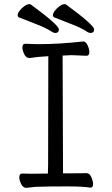

<svg xmlns="http://www.w3.org/2000/svg" viewBox="-20 -900 540 926"><path d="M107 6Q91 6 82 -12.5Q73 -31 73 -45Q73 -63 88 -63L128 -62L211 -63L212 -107L213 -629Q158 -626 122 -620Q106 -620 97 -638.5Q88 -657 88 -671Q88 -689 103 -689Q110 -689 128.5 -688Q147 -687 167 -687Q264 -687 381 -700Q394 -700 402.5 -681.5Q411 -663 411 -649Q411 -631 397 -631Q340 -634 325 -634L282 -632Q283 -152 284 -64Q384 -64 397 -65Q412 -65 420.5 -45.5Q429 -26 429 -12Q429 5 416 5Q381 -1 304 -1Q209 -1 153 1ZM416 -741Q411 -741 403 -745Q373 -765 330 -781.5Q287 -798 242 -816Q235 -820 235 -826Q235 -835 244 -847.5Q253 -860 267 -870Q281 -880 291 -880Q297 -880 299 -878Q434 -779 434 -758Q434 -741 416 -741ZM246 -741Q241 -741 233 -745Q203 -765 160 -781.5Q117 -798 72 -816Q65 -820 65 -826Q65 -835 74 -847.5Q83 -860 97 -870Q111 -880 121 -880Q127 -880 129 -878Q264 -779 264 -758Q264 -741 246 -741Z"/></svg>

Font: Moon Stars Kai HW
Style: Regular
Weight: 400
Designer: GuiWonder
Version: Version 1.101